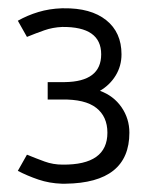

<svg xmlns="http://www.w3.org/2000/svg" viewBox="-20 -691 354 463"><path d="M129 -248Q99 -249 72.5 -258Q46 -267 23 -279L45 -318Q67 -309 87.5 -301.5Q108 -294 131 -294Q239 -293 239 -371Q239 -410 212 -431Q185 -452 129 -451H95V-493H136Q224 -494 224 -560Q224 -627 130 -626Q107 -625 87 -618Q67 -611 45 -602L23 -641Q46 -654 72.5 -662Q99 -670 129 -671H130Q132 -671 133.5 -671Q135 -671 133 -671Q199 -672 236 -642.5Q273 -613 273 -560Q273 -532 259 -509Q245 -486 221 -472Q254 -460 273 -432.5Q292 -405 292 -371Q292 -250 138 -248Q134 -248 131 -248Z"/></svg>

Font: Epunda Sans Light
Style: Regular
Weight: 300
Designer: Simon Atzbach
Foundry: typofactur
Version: Version 2.204; ttfautohint (v1.8.4.7-5d5b)